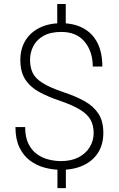

<svg xmlns="http://www.w3.org/2000/svg" viewBox="-20 -837 592 958"><path d="M284.2 10.3Q242.7 10.3 202.1 -0.7Q161.6 -11.7 128.9 -36.4Q96.2 -61 76.7 -102.1Q57.1 -143.1 57.1 -203.1H105.5Q105.5 -153.8 121.3 -120.8Q137.2 -87.9 163.6 -68.6Q189.9 -49.3 221.7 -41.3Q253.4 -33.2 284.2 -33.2Q335.9 -33.2 372.3 -52.2Q408.7 -71.3 428 -103.3Q447.3 -135.3 447.3 -172.9Q447.3 -210.9 432.1 -238.8Q417 -266.6 380.6 -289.1Q344.2 -311.5 280.8 -333.5Q219.2 -354 174.6 -378.7Q129.9 -403.3 105.7 -441.2Q81.5 -479 81.5 -537.1Q81.5 -593.3 106.7 -634.5Q131.8 -675.8 177.7 -698.5Q223.6 -721.2 285.6 -721.2Q349.6 -721.2 395.8 -696Q441.9 -670.9 466.3 -622.8Q490.7 -574.7 490.7 -504.9H442.9Q442.9 -579.1 402.6 -628.4Q362.3 -677.7 285.6 -677.7Q232.4 -677.7 197.8 -658.4Q163.1 -639.2 146.5 -607.2Q129.9 -575.2 129.9 -538.1Q129.9 -501 143.1 -473.4Q156.2 -445.8 192.6 -422.9Q229 -399.9 296.9 -377Q357.9 -356.9 402.3 -332Q446.8 -307.1 471.2 -269.8Q495.6 -232.4 495.6 -173.8Q495.6 -116.2 469.2 -75Q442.9 -33.7 395.3 -11.7Q347.7 10.3 284.2 10.3ZM266.6 101.6V-15.6H308.6V101.6ZM265.6 -693.8V-816.9H308.1V-693.8Z"/></svg>

Font: Heebo ExtraLight
Style: Regular
Weight: 250
Designer: Oded Ezer
Foundry: Ezer Type House
Version: Version 3.100